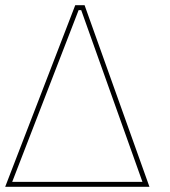

<svg xmlns="http://www.w3.org/2000/svg" viewBox="-51 -720 657 740"><path d="M-31 0H525L275 -700H239ZM-4 -19 252 -681H262L498 -19Z"/></svg>

Font: Fixel Text 20240404 Thin
Style: Italic
Weight: 100
Width: 4
Italic angle: -10°
Designer: AlfaBravo + MacPaw
Foundry: Kyrylo Tkachov, Marchela Mozhyna, Serhii Makarenko, Maria Weinstein, Zakhar Kryvoshyya
Version: Version 1.211;Glyphs 3.2 (3225)